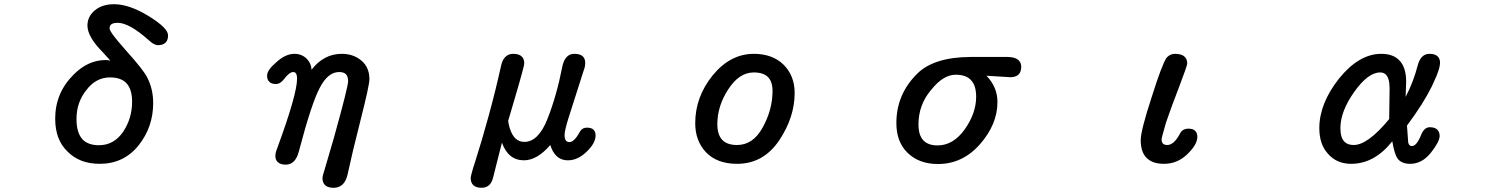

<svg xmlns="http://www.w3.org/2000/svg" viewBox="-20 -747 7040 907"><path d="M604 -266.6Q604 -327.1 575.7 -355.5Q549.8 -381.3 500 -381.3Q433.1 -381.3 388.2 -321.8Q341.3 -263.7 341.3 -184.6Q341.3 -117.7 371.6 -86.9Q397.9 -61 447.3 -61Q518.6 -61 562 -125Q604 -188 604 -266.6ZM240.7 -186.5Q240.7 -308.1 328.1 -395Q396 -463.4 479.5 -463.4Q489.7 -463.4 501.5 -460.4L465.8 -500Q393.1 -573.2 393.1 -626Q393.1 -669.4 428.2 -698.2Q462.9 -727.1 518.6 -727.1Q590.3 -727.1 681.6 -671.4Q729 -642.1 751.5 -619.6Q773.9 -597.2 773.9 -580.1Q773.9 -549.3 752.4 -539.1Q741.7 -533.7 726.6 -533.7Q707 -533.7 682.1 -557.6Q636.2 -598.6 599.6 -618.9Q563 -639.2 536.1 -639.2Q512.7 -639.2 503.9 -630.4Q497.6 -624 497.6 -612.3Q497.6 -609.9 500.7 -603Q503.9 -596.2 512.2 -584.5Q532.2 -556.6 576.2 -507.3Q656.7 -418 674.8 -382.3Q703.6 -327.6 703.6 -259.8Q703.6 -147.5 635.3 -61Q564.9 26.9 451.2 26.9Q355 26.9 297.9 -32.2Q240.7 -87.4 240.7 -186.5Z M1451.7 -417.5Q1509.3 -492.7 1594.7 -492.7Q1649.4 -492.7 1687 -460.9Q1725.1 -429.2 1725.1 -373Q1725.1 -344.2 1684.1 -183.1Q1643.1 -22 1622.6 74.2Q1611.3 128.9 1572.3 138.2Q1564.5 140.1 1555.7 140.1Q1546.9 140.1 1539.6 138.7Q1523.9 135.7 1515.1 127Q1503.4 115.2 1503.4 94.7Q1503.4 84 1511.7 60.1L1557.1 -95.2Q1624.5 -336.9 1624.5 -363.3Q1624.5 -391.1 1608.4 -400.9Q1598.1 -406.7 1582 -406.7Q1528.8 -406.7 1490.2 -331.5Q1451.2 -257.8 1392.1 -32.7Q1383.8 -0.5 1368.2 15.1Q1352.5 30.8 1330.1 30.8Q1303.7 30.8 1291.5 18.1Q1280.8 7.8 1280.8 -10.7Q1280.8 -25.4 1290 -47.9Q1383.3 -301.8 1383.3 -375Q1383.3 -395.5 1376 -402.8Q1372.1 -406.7 1365.2 -406.7Q1347.2 -406.7 1322.8 -374.5Q1304.7 -350.1 1283.4 -350.1Q1262.2 -350.1 1252 -360.8Q1241.7 -370.6 1241.7 -389.6Q1241.7 -416.5 1286.6 -454.1Q1329.1 -492.7 1371.1 -492.7Q1405.8 -492.7 1429.7 -468.8Q1450.7 -446.8 1451.7 -417.5Z M2579.6 -62Q2517.1 10.3 2455.1 10.3Q2380.9 10.3 2351.1 -73.2L2310.1 88.9Q2304.7 113.3 2292 126Q2277.8 140.1 2254.9 140.1Q2228.5 140.1 2215.3 127Q2203.6 115.2 2203.6 93.8Q2203.6 85 2217.3 38.6H2217.8Q2296.4 -207.5 2346.2 -432.6Q2352.1 -462.9 2366.9 -477.8Q2381.8 -492.7 2404.3 -492.7Q2432.1 -492.7 2445.3 -479.5Q2456.5 -468.3 2456.5 -448.2Q2456.5 -443.4 2453.1 -429.2Q2439.5 -374 2380.4 -175.3Q2393.1 -97.2 2433.6 -81.1Q2443.8 -76.7 2457 -76.7Q2523.4 -76.7 2566.4 -185.5Q2609.9 -296.4 2636.2 -431.6Q2645.5 -477.5 2673.8 -489.3Q2683.1 -492.7 2693.4 -492.7Q2744.6 -492.7 2744.6 -449.2Q2744.6 -432.6 2737.3 -414.1L2666 -190.9Q2647 -129.9 2647 -109.4Q2647 -88.9 2654.8 -81.5Q2660.2 -75.7 2670.9 -75.7Q2692.9 -76.7 2718.8 -123.5Q2721.7 -129.4 2726.1 -133.8Q2736.3 -144 2752.9 -144Q2773.9 -144 2783.7 -134.3Q2793.5 -124.5 2793.5 -107.4Q2793.5 -69.8 2750 -29.3Q2709 10.3 2663.1 10.3Q2629.4 10.3 2607.4 -11.7Q2589.4 -29.8 2579.6 -62Z M3629.4 -317.4Q3629.4 -361.3 3607.7 -383.1Q3585.9 -404.8 3541 -404.8Q3471.7 -404.8 3420.4 -325.2Q3368.7 -246.6 3368.7 -160.2Q3368.7 -109.4 3393.1 -85Q3416 -62 3461.9 -62Q3537.6 -62 3583 -145Q3629.4 -229 3629.4 -317.4ZM3264.2 -165Q3264.2 -289.1 3346.7 -391.1Q3430.2 -492.7 3541 -492.7Q3628.9 -492.7 3681.6 -441.4Q3733.9 -389.2 3733.9 -307.6Q3733.9 -193.8 3661.6 -85Q3586.9 26.9 3461.9 26.9Q3366.7 26.9 3314.5 -28.3Q3264.2 -82 3264.2 -165Z M4591.3 -290Q4591.3 -344.7 4565.4 -370.1Q4542 -394 4494.6 -394Q4435.1 -394 4378.4 -321.8H4377.9Q4318.8 -251 4318.8 -159.2Q4318.8 -106.9 4343.3 -82.5Q4365.7 -60.1 4409.2 -60.1Q4482.4 -60.1 4536.6 -134.8Q4591.3 -211.9 4591.3 -290ZM4214.4 -166Q4214.4 -303.2 4315.4 -401.4Q4394.5 -477.1 4565.4 -478H4736.3Q4790 -478 4801.3 -448.2Q4804.2 -440.9 4804.2 -431.6Q4804.2 -395 4774.9 -385.3Q4765.6 -382.3 4752.9 -382.3L4640.1 -389.2Q4691.9 -335.4 4691.9 -265.6Q4691.9 -160.2 4610.4 -66.9Q4527.8 27.8 4411.1 27.8Q4319.8 27.8 4265.6 -26.9Q4214.4 -77.6 4214.4 -166Z M5368.7 -85Q5368.7 -129.9 5419.9 -286.6Q5445.3 -367.2 5462.9 -413.3Q5480.5 -459.5 5490.7 -474.1L5494.6 -478Q5509.3 -492.7 5531.2 -492.7Q5562.5 -492.7 5576.7 -478.5Q5588.4 -466.8 5588.4 -446.3Q5588.4 -437.5 5548.8 -333Q5515.6 -248 5488.3 -168.5Q5467.8 -97.7 5467.3 -88.9Q5467.3 -75.2 5473.9 -68.6Q5480.5 -62 5494.1 -62Q5525.9 -62 5554.7 -116.7Q5565.9 -139.2 5594.7 -139.2Q5615.7 -139.2 5626 -128.9Q5636.2 -118.7 5636.2 -100.6Q5636.2 -64 5588.9 -18.6Q5542 26.9 5478.5 26.9Q5424.3 26.9 5396.5 -1Q5368.7 -28.8 5368.7 -85Z M6500 -404.8Q6442.4 -404.8 6377.2 -312.7Q6312 -220.7 6312 -141.6Q6312 -96.7 6331.5 -77.1Q6346.7 -62 6375 -62Q6441.4 -62 6542.5 -184.6L6544.4 -329.1Q6544.4 -377 6526.9 -394.5Q6516.6 -404.8 6500 -404.8ZM6557.1 -79.6Q6473.1 26.9 6362.3 26.9Q6294.4 26.9 6252.9 -21Q6212.4 -65.4 6212.4 -141.6Q6212.4 -257.8 6305.2 -375.5Q6399.9 -492.7 6504.9 -492.7Q6560.1 -492.7 6589.4 -462.9Q6622.6 -430.2 6622.6 -361.3Q6620.6 -306.6 6620.1 -289.1Q6657.2 -360.4 6677.2 -438Q6684.1 -464.8 6698 -478.8Q6711.9 -492.7 6733.4 -492.7Q6759.3 -492.7 6772 -480Q6782.7 -469.2 6782.7 -450.2Q6782.7 -429.2 6765.6 -387.2Q6756.8 -366.2 6744.1 -339.4Q6704.1 -257.8 6626.5 -153.8L6632.3 -74.2Q6634.3 -65.4 6638.4 -61.3Q6642.6 -57.1 6649.4 -57.1Q6659.2 -57.1 6668.5 -66.4Q6680.7 -79.1 6692.4 -107.4Q6707 -146 6734.4 -146Q6758.3 -146 6770 -134.3Q6780.8 -123.5 6780.8 -104.5Q6780.8 -78.1 6739.7 -25.9Q6697.8 26.9 6641.6 26.9Q6600.6 26.9 6582.5 2.4Q6567.4 -17.6 6557.1 -79.6Z"/></svg>

Font: YuPearl-Medium
Style: Medium
Weight: 500
Designer: Max Yao
Foundry: Max-Everyday
Version: Version 1.011; ttfautohint (v1.8.3)